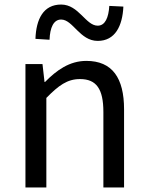

<svg xmlns="http://www.w3.org/2000/svg" viewBox="-20 -825 650 845"><path d="M92 0H184V-394C238 -449 276 -477 332 -477C404 -477 435 -434 435 -332V0H526V-344C526 -482 474 -557 360 -557C286 -557 229 -516 178 -464H176L167 -543H92ZM410 -645C487 -645 519 -711 523 -796L461 -799C458 -748 443 -712 410 -712C357 -712 327 -805 249 -805C171 -805 139 -741 136 -654L198 -650C200 -704 216 -739 249 -739C301 -739 331 -645 410 -645Z"/></svg>

Font: Noto Sans CJK HK
Style: Regular
Weight: 400
Designer: Ryoko NISHIZUKA 西塚涼子 (kana, bopomofo & ideographs); Paul D. Hunt (Latin, Greek & Cyrillic); Sandoll Communications 산돌커뮤니
Foundry: Adobe
Version: Version 2.004;hotconv 1.0.118;makeotfexe 2.5.65603